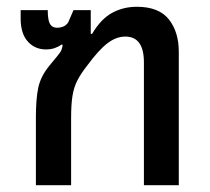

<svg xmlns="http://www.w3.org/2000/svg" viewBox="-20 -547 621 567"><path d="M86 0V-201Q86 -255 93 -288Q100 -321 125 -352Q142 -373 150.5 -383Q159 -393 161.5 -399.5Q164 -406 165 -414L163 -416Q153 -409 141.5 -405Q130 -401 116 -401Q83 -401 62 -424.5Q41 -448 41 -492V-517H121Q121 -488 127.5 -476.5Q134 -465 149 -465Q157 -465 165.5 -468Q174 -471 181 -480L197 -517H248V-447H252Q278 -491 311 -509Q344 -527 384 -527Q449 -527 478.5 -490Q508 -453 508 -394V0H405V-363Q405 -439 350 -439Q323 -439 297 -419Q271 -399 238 -354Q219 -330 208.5 -309.5Q198 -289 194 -263.5Q190 -238 190 -199V0Z"/></svg>

Font: Noto Sans Thai UI SemCond Med
Style: Regular
Weight: 500
Width: 4
Designer: Monotype Design Team
Foundry: Monotype Imaging Inc.
Version: Version 2.000; ttfautohint (v1.8.4.7-5d5b)